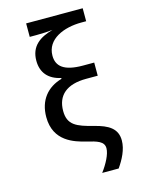

<svg xmlns="http://www.w3.org/2000/svg" viewBox="-138 -841 839 1115"><g transform="rotate(-15 281.5 -283.5)"><path d="M334 193H433C464 149 493 94 493 40C493 -31 443 -62 358 -83C260 -108 208 -128 208 -213C208 -307 268 -359 386 -359H455V-438H387C274 -438 231 -475 231 -539C231 -639 338 -682 443 -682H472V-760H132V-679H173C209 -679 246 -681 270 -684C190 -662 133 -622 133 -535C133 -463 173 -417 247 -401V-396C159 -371 104 -305 104 -204C104 -57 225 -24 291 -7C354 8 395 19 395 61C395 96 367 149 334 193Z"/></g></svg>

Font: Noto Sans Mono SemiCondensed Medium
Style: Regular
Weight: 500
Width: 4
Designer: Monotype Design Team
Foundry: Monotype Imaging Inc.
Version: Version 2.014